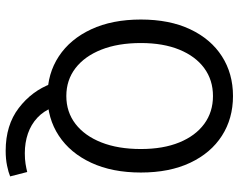

<svg xmlns="http://www.w3.org/2000/svg" viewBox="-105 -603 874 704"><g transform="rotate(90 332.0 -251.0)"><path d="M332.1 12Q249.7 12 186.4 -29.8Q123.2 -71.5 87.4 -148.5Q51.6 -225.4 51.6 -330.5Q51.6 -435.6 87.4 -511.4Q123.2 -587.2 186.4 -627.7Q249.7 -668.3 332.1 -668.3Q414.5 -668.3 477.8 -627.7Q541 -587.2 576.8 -511.4Q612.6 -435.6 612.6 -330.5Q612.6 -225.4 576.8 -148.5Q541 -71.5 477.8 -29.8Q414.5 12 332.1 12ZM332.1 -57.2Q390.7 -57.2 434.4 -90.8Q478 -124.4 502.2 -185.7Q526.4 -246.9 526.4 -330.5Q526.4 -412.3 502.2 -471.5Q478 -530.7 434.4 -562.8Q390.7 -594.9 332.1 -594.9Q273.5 -594.9 229.8 -562.8Q186.2 -530.7 162 -471.5Q137.8 -412.3 137.8 -330.5Q137.8 -246.9 162 -185.7Q186.2 -124.4 229.8 -90.8Q273.5 -57.2 332.1 -57.2ZM533.1 165.2Q438.8 165.2 376.1 117.2Q313.3 69.2 286.8 -2.2L373.5 -8.8Q386.8 25.9 411.6 49Q436.4 72.1 469.7 83.6Q503 95 541.8 95Q564 95 580.8 92.3Q597.6 89.6 610.7 86.2L626.8 148.8Q612.2 155 587.5 160.1Q562.8 165.2 533.1 165.2Z"/></g></svg>

Font: Source Sans 3 VF
Style: Regular
Weight: 200
Designer: Paul D. Hunt
Foundry: Adobe
Version: Version 3.046;hotconv 1.0.118;makeotfexe 2.5.65603